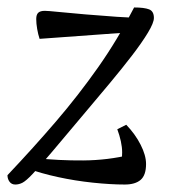

<svg xmlns="http://www.w3.org/2000/svg" viewBox="-37 -482 457 514"><path d="M4 12Q-6 12 -11.5 4.5Q-17 -3 -17 -13Q53 -87 113 -157Q173 -227 225.5 -301.5Q278 -376 322 -462Q349 -462 362 -457Q375 -452 375 -434Q375 -421 359 -394.5Q343 -368 316.5 -333.5Q290 -299 257.5 -260Q225 -221 192 -182Q135 -114 101.5 -74.5Q68 -35 50.5 -16.5Q33 2 23.5 7Q14 12 4 12ZM297 12Q259 12 211.5 7Q164 2 118 -8Q72 -18 37 -31L56 -59Q120 -52 186 -52.5Q252 -53 313 -68L285 -41Q287 -46 288.5 -54.5Q290 -63 290 -74Q290 -88 286.5 -104Q283 -120 277 -136L301 -148Q325 -123 339.5 -94.5Q354 -66 354 -43Q354 -13 339.5 -0.5Q325 12 297 12ZM69 -378Q65 -390 62.5 -404.5Q60 -419 60 -431Q60 -443 65.5 -448Q71 -453 83 -453Q91 -453 120.5 -450Q150 -447 191.5 -443.5Q233 -440 276 -437Q319 -434 353 -434L344 -398Z"/></svg>

Font: Petrona
Style: Italic
Weight: 400
Italic angle: -9°
Designer: Ringo R. Seeber
Foundry: Ringo R. Seeber
Version: Version 2.001; ttfautohint (v1.8.3)